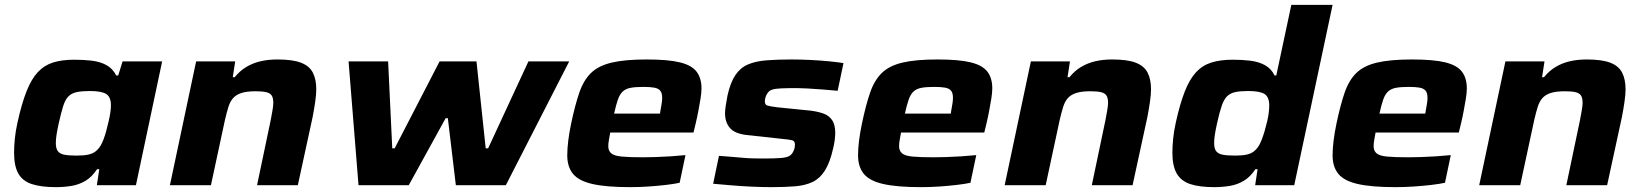

<svg xmlns="http://www.w3.org/2000/svg" viewBox="-20 -763 6767 791"><path d="M210 8Q150 8 111.5 -4.5Q73 -17 55.5 -48Q38 -79 38 -134Q38 -159 41 -190.5Q44 -222 52 -258Q69 -335 89 -386Q109 -437 135.5 -465.5Q162 -494 198.5 -505.5Q235 -517 286 -517Q325 -517 358.5 -513Q392 -509 418 -495Q444 -481 459 -452H467L485 -510H648L540 0H379L389 -66H380Q359 -34 332 -18Q305 -2 274 3Q243 8 210 8ZM296 -122Q325 -122 343.5 -126Q362 -130 374 -139.5Q386 -149 395 -164Q401 -174 407 -190Q413 -206 418 -225Q423 -244 427.5 -263Q432 -282 434.5 -299Q437 -316 437 -329Q437 -363 418 -375.5Q399 -388 350 -388Q317 -388 296 -383.5Q275 -379 262 -366Q249 -353 240.5 -326.5Q232 -300 222 -255Q216 -228 213 -208.5Q210 -189 210 -174Q210 -151 218.5 -140Q227 -129 245.5 -125.5Q264 -122 296 -122Z M680 0 788 -510H949L939 -445H947Q968 -471 994.5 -487Q1021 -503 1053 -510.5Q1085 -518 1123 -518Q1186 -518 1220.5 -504.5Q1255 -491 1269 -463.5Q1283 -436 1283 -395Q1283 -374 1278.5 -343Q1274 -312 1268 -281L1207 0H1039L1095 -267Q1098 -282 1102 -305Q1106 -328 1106 -339Q1106 -360 1099 -370Q1092 -380 1076 -383.5Q1060 -387 1033 -387Q997 -387 975 -380Q953 -373 940.5 -359Q928 -345 921 -322.5Q914 -300 907 -270L849 0Z M1457 0 1416 -510H1579L1596 -152H1606L1791 -510H1943L1981 -152H1991L2157 -510H2325L2064 0H1858L1825 -276H1816L1664 0Z M2576 8Q2477 8 2420.5 -5Q2364 -18 2340.5 -47Q2317 -76 2317 -123Q2317 -150 2321 -183Q2325 -216 2333 -254Q2349 -330 2366.5 -381Q2384 -432 2414.5 -462Q2445 -492 2499.5 -505Q2554 -518 2644 -518Q2733 -518 2781.5 -506Q2830 -494 2850 -467.5Q2870 -441 2870 -399Q2870 -381 2866 -356.5Q2862 -332 2857 -305.5Q2852 -279 2846 -254L2837 -217H2494Q2491 -200 2488.5 -186Q2486 -172 2486 -161Q2486 -142 2498 -131.5Q2510 -121 2541 -118Q2572 -115 2629 -115Q2652 -115 2682 -116Q2712 -117 2743.5 -119Q2775 -121 2804 -124L2780 -10Q2757 -5 2722.5 -1Q2688 3 2650.5 5.5Q2613 8 2576 8ZM2510 -295H2699L2701 -308Q2704 -325 2706 -337Q2708 -349 2708 -360Q2708 -380 2700 -389.5Q2692 -399 2675 -402Q2658 -405 2631 -405Q2597 -405 2577 -401Q2557 -397 2545 -385.5Q2533 -374 2525.5 -352.5Q2518 -331 2510 -295Z M3159 8Q3121 8 3077.5 6Q3034 4 2992.5 0.5Q2951 -3 2918 -6L2942 -121Q2969 -119 2993 -117Q3017 -115 3039.5 -113Q3062 -111 3083 -110.5Q3104 -110 3123 -110Q3170 -110 3196 -112Q3222 -114 3233 -121Q3244 -128 3250 -143Q3253 -150 3254 -156Q3255 -162 3255 -167Q3255 -182 3244 -185Q3233 -188 3201 -191L3054 -207Q3006 -213 2986.5 -236.5Q2967 -260 2967 -296Q2967 -309 2970 -328.5Q2973 -348 2977 -369Q2989 -423 3009.5 -453.5Q3030 -484 3061.5 -497.5Q3093 -511 3138 -514.5Q3183 -518 3241 -518Q3278 -518 3318.5 -516Q3359 -514 3395 -510.5Q3431 -507 3455 -503L3431 -389Q3399 -392 3366.5 -394.5Q3334 -397 3307 -398.5Q3280 -400 3265 -400Q3224 -400 3199 -399Q3174 -398 3160.5 -393.5Q3147 -389 3140 -376Q3136 -370 3133.5 -361.5Q3131 -353 3131 -346Q3131 -332 3140.5 -328.5Q3150 -325 3182 -321L3321 -307Q3351 -303 3373 -295Q3395 -287 3408 -268.5Q3421 -250 3421 -216Q3421 -204 3419 -187Q3417 -170 3412 -150Q3399 -93 3378.5 -60.5Q3358 -28 3328 -13.5Q3298 1 3256 4.5Q3214 8 3159 8Z M3774 8Q3675 8 3618.5 -5Q3562 -18 3538.5 -47Q3515 -76 3515 -123Q3515 -150 3519 -183Q3523 -216 3531 -254Q3547 -330 3564.5 -381Q3582 -432 3612.5 -462Q3643 -492 3697.5 -505Q3752 -518 3842 -518Q3931 -518 3979.5 -506Q4028 -494 4048 -467.5Q4068 -441 4068 -399Q4068 -381 4064 -356.5Q4060 -332 4055 -305.5Q4050 -279 4044 -254L4035 -217H3692Q3689 -200 3686.5 -186Q3684 -172 3684 -161Q3684 -142 3696 -131.5Q3708 -121 3739 -118Q3770 -115 3827 -115Q3850 -115 3880 -116Q3910 -117 3941.5 -119Q3973 -121 4002 -124L3978 -10Q3955 -5 3920.5 -1Q3886 3 3848.5 5.5Q3811 8 3774 8ZM3708 -295H3897L3899 -308Q3902 -325 3904 -337Q3906 -349 3906 -360Q3906 -380 3898 -389.5Q3890 -399 3873 -402Q3856 -405 3829 -405Q3795 -405 3775 -401Q3755 -397 3743 -385.5Q3731 -374 3723.5 -352.5Q3716 -331 3708 -295Z M4119 0 4227 -510H4388L4378 -445H4386Q4407 -471 4433.5 -487Q4460 -503 4492 -510.5Q4524 -518 4562 -518Q4625 -518 4659.5 -504.5Q4694 -491 4708 -463.5Q4722 -436 4722 -395Q4722 -374 4717.5 -343Q4713 -312 4707 -281L4646 0H4478L4534 -267Q4537 -282 4541 -305Q4545 -328 4545 -339Q4545 -360 4538 -370Q4531 -380 4515 -383.5Q4499 -387 4472 -387Q4436 -387 4414 -380Q4392 -373 4379.5 -359Q4367 -345 4360 -322.5Q4353 -300 4346 -270L4288 0Z M4982 8Q4922 8 4884 -4.5Q4846 -17 4828 -48Q4810 -79 4810 -134Q4810 -159 4813 -190.5Q4816 -222 4824 -258Q4841 -335 4861 -386Q4881 -437 4907.5 -465.5Q4934 -494 4971 -505.5Q5008 -517 5059 -517Q5097 -517 5130.5 -513Q5164 -509 5190.5 -495Q5217 -481 5231 -452H5238L5300 -743H5470L5312 0H5151L5161 -66H5152Q5131 -34 5104 -18Q5077 -2 5046 3Q5015 8 4982 8ZM5069 -122Q5097 -122 5115.5 -126Q5134 -130 5146 -139.5Q5158 -149 5167 -164Q5173 -174 5179 -190Q5185 -206 5190.5 -225Q5196 -244 5200.5 -263Q5205 -282 5207 -299Q5209 -316 5209 -329Q5209 -363 5190 -375.5Q5171 -388 5122 -388Q5089 -388 5068.5 -383.5Q5048 -379 5035 -366Q5022 -353 5013 -326.5Q5004 -300 4994 -255Q4988 -228 4985 -208.5Q4982 -189 4982 -174Q4982 -151 4990.5 -140Q4999 -129 5018 -125.5Q5037 -122 5069 -122Z M5729 8Q5630 8 5573.5 -5Q5517 -18 5493.5 -47Q5470 -76 5470 -123Q5470 -150 5474 -183Q5478 -216 5486 -254Q5502 -330 5519.5 -381Q5537 -432 5567.5 -462Q5598 -492 5652.5 -505Q5707 -518 5797 -518Q5886 -518 5934.5 -506Q5983 -494 6003 -467.5Q6023 -441 6023 -399Q6023 -381 6019 -356.5Q6015 -332 6010 -305.5Q6005 -279 5999 -254L5990 -217H5647Q5644 -200 5641.5 -186Q5639 -172 5639 -161Q5639 -142 5651 -131.5Q5663 -121 5694 -118Q5725 -115 5782 -115Q5805 -115 5835 -116Q5865 -117 5896.5 -119Q5928 -121 5957 -124L5933 -10Q5910 -5 5875.5 -1Q5841 3 5803.5 5.5Q5766 8 5729 8ZM5663 -295H5852L5854 -308Q5857 -325 5859 -337Q5861 -349 5861 -360Q5861 -380 5853 -389.5Q5845 -399 5828 -402Q5811 -405 5784 -405Q5750 -405 5730 -401Q5710 -397 5698 -385.5Q5686 -374 5678.5 -352.5Q5671 -331 5663 -295Z M6074 0 6182 -510H6343L6333 -445H6341Q6362 -471 6388.5 -487Q6415 -503 6447 -510.5Q6479 -518 6517 -518Q6580 -518 6614.5 -504.5Q6649 -491 6663 -463.5Q6677 -436 6677 -395Q6677 -374 6672.5 -343Q6668 -312 6662 -281L6601 0H6433L6489 -267Q6492 -282 6496 -305Q6500 -328 6500 -339Q6500 -360 6493 -370Q6486 -380 6470 -383.5Q6454 -387 6427 -387Q6391 -387 6369 -380Q6347 -373 6334.5 -359Q6322 -345 6315 -322.5Q6308 -300 6301 -270L6243 0Z"/></svg>

Font: Saira Expanded
Style: Bold Italic
Weight: 700
Width: 7
Italic angle: -12°
Designer: Hector Gatti with collaboration of the Omnibus-Type team
Foundry: Omnibus-Type
Version: Version 1.101